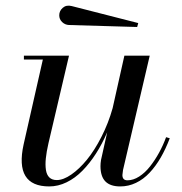

<svg xmlns="http://www.w3.org/2000/svg" viewBox="-20 -660 653 690"><path d="M228 -570.1Q213.6 -570.8 203.2 -580.8Q192.9 -590.8 192.9 -605Q192.9 -620.8 205.6 -632Q218.3 -643.1 237.8 -638.2L476.8 -577.1L472.9 -563ZM228 -460 154.1 -145Q147 -114 144.7 -90.8Q142.3 -67.6 145 -49.6Q147.7 -31.5 157.5 -22.2Q167.2 -12.9 184.1 -12.9Q207.5 -12.9 236.2 -32.7Q264.9 -52.5 292.4 -86.1Q319.8 -119.6 344.7 -168.5Q369.6 -217.3 384.8 -271.5L427 -460H518.1L422.1 -49.1Q419.9 -35.4 419.9 -31Q419.9 -12 438 -12Q459 -12 480.2 -25.6Q501.5 -39.3 519.3 -62Q537.1 -84.7 551.8 -111.5Q566.4 -138.2 576.9 -167L590.1 -163.1Q575.4 -124.5 557.5 -93.6Q539.6 -62.7 517.5 -39.2Q495.4 -15.6 468.5 -2.8Q441.7 10 412.1 10Q376.5 10 358.8 -7.9Q341.1 -25.9 341.1 -63Q341.1 -72.8 343 -85L365.2 -184.6Q347.2 -142.8 324.8 -108Q302.5 -73.2 276.2 -46.5Q250 -19.8 219.4 -4.9Q188.7 10 157 10Q31.7 10 64.9 -141.1L134 -446H65.9V-460Z"/></svg>

Font: Bodoni* 16
Style: Italic
Weight: 400
Italic angle: -13°
Version: Version 2.000